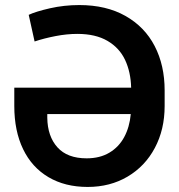

<svg xmlns="http://www.w3.org/2000/svg" viewBox="-20 -737 715 767"><path d="M637.7 -376V-313.5Q637.7 -219.7 598.6 -146.2Q559.6 -72.8 489.7 -31.5Q419.9 9.8 330.1 9.8Q239.7 9.8 173.6 -29.3Q107.4 -68.4 72.3 -141.1Q37.1 -213.9 37.1 -313.5V-386.7H503.9Q502.4 -449.2 479.7 -497.6Q457 -545.9 409.4 -573.7Q361.8 -601.6 289.1 -601.6Q247.1 -601.6 201.7 -592.8Q156.2 -584 118.2 -571.3L94.7 -677.7Q122.6 -690.9 179.4 -703.9Q236.3 -716.8 296.9 -716.8Q404.3 -716.8 481.2 -673.3Q558.1 -629.9 597.9 -553Q637.7 -476.1 637.7 -376ZM326.2 -104.5Q378.9 -104.5 416.7 -127Q454.6 -149.4 476.1 -189.2Q497.6 -229 502.4 -281.2H168.9V-266.6Q169.9 -192.4 209.5 -148.4Q249 -104.5 326.2 -104.5Z"/></svg>

Font: Pretendard Std SemiBold
Style: Regular
Weight: 600
Designer: Base glyphs from Inter by Rasmus Andersson; Hangeul glyphs from Noto Sans CJK(Source Han Sans) by Jang Soo-young and Kan
Foundry: Kil Hyung-jin
Version: Version 1.309